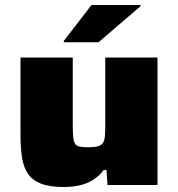

<svg xmlns="http://www.w3.org/2000/svg" viewBox="-20 -740 711 768"><path d="M235 8Q177 8 142.5 -6Q108 -20 90.5 -47Q73 -74 67.5 -113.5Q62 -153 62 -200V-510H271V-242Q271 -210 273 -191.5Q275 -173 280.5 -164.5Q286 -156 299 -153.5Q312 -151 333 -151Q357 -151 370.5 -154.5Q384 -158 391 -167.5Q398 -177 399.5 -194Q401 -211 401 -238V-510H610V0H410L406 -60H395Q376 -35 350.5 -19.5Q325 -4 295.5 2Q266 8 235 8ZM235 -571V-576L346 -720H542V-715L374 -571Z"/></svg>

Font: Saira Expanded ExtraBold
Style: Regular
Weight: 800
Width: 7
Designer: Hector Gatti with collaboration of the Omnibus-Type team
Foundry: Omnibus-Type
Version: Version 1.101